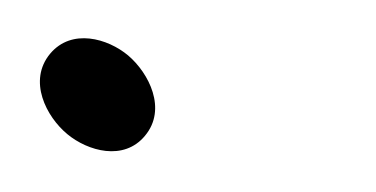

<svg xmlns="http://www.w3.org/2000/svg" viewBox="-33 -393 192 98"><path d="M-7.4 -365.6C-18.9 -351.8 -9.4 -333.4 1.4 -324.5C11.8 -315.9 30.2 -310.6 41 -323.7C52.4 -337.3 43 -355.7 32.4 -364.7C22 -373.4 3.6 -378.7 -7.4 -365.6Z"/></svg>

Font: MewTooHand
Style: BdWideLta
Weight: 400
Designer: Mew Too, Robert Jablonski
Version: Version 0.77